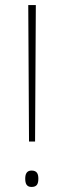

<svg xmlns="http://www.w3.org/2000/svg" viewBox="-20 -734 252 761"><path d="M119 -173 122 -714H92L95 -173ZM80 -26C80 -7 85 7 105 7C127 7 132 -6 132 -26C132 -44 127 -58 105 -58C85 -58 80 -43 80 -26Z"/></svg>

Font: Noto Sans Lao SemiCondensed Thin
Style: Regular
Weight: 100
Width: 4
Designer: Monotype Design Team
Foundry: Monotype Imaging Inc.
Version: Version 2.003